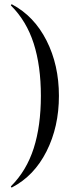

<svg xmlns="http://www.w3.org/2000/svg" viewBox="-20 -745 349 883"><path d="M35 117Q33 118 31 115.5Q29 113 31 111Q102 40 135 -63Q168 -166 168 -304Q168 -442 135 -545Q102 -648 31 -719Q29 -720 31 -723Q33 -726 35 -725Q137 -671 194 -558.5Q251 -446 251 -304Q251 -162 194 -49Q137 64 35 117Z"/></svg>

Font: Cormorant Upright Medium
Style: Regular
Weight: 500
Designer: Christian Thalmann (Catharsis Fonts)
Foundry: Catharsis Fonts
Version: Version 3.302